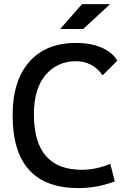

<svg xmlns="http://www.w3.org/2000/svg" viewBox="-20 -914 626 943"><path d="M365.2 9.8Q42 9.8 42 -347.7Q42 -517.1 123.5 -610.1Q205.1 -703.1 353.5 -703.1Q425.3 -703.1 478.5 -680.4Q531.7 -657.7 556.2 -615.7L483.9 -543.9Q461.9 -577.1 428 -595.2Q394 -613.3 354.5 -613.3Q260.3 -613.3 203.4 -545.4Q146.5 -477.5 146.5 -352.5Q146.5 -80.1 381.8 -80.1Q452.6 -80.1 521.5 -109.4L543.9 -23.4Q459 9.8 365.2 9.8ZM275.4 -771.5 382.8 -893.6H520.5L388.7 -771.5Z"/></svg>

Font: Cascadia Code NF
Style: Regular
Weight: 400
Monospace: yes
Designer: Aaron Bell
Foundry: Saja Typeworks
Version: Version 2404.023; ttfautohint (v1.8.4)